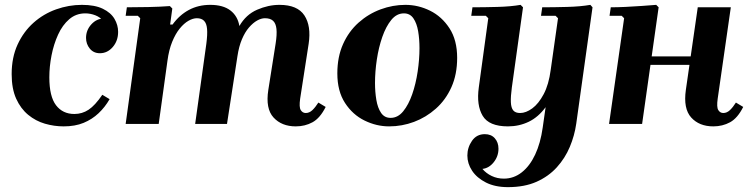

<svg xmlns="http://www.w3.org/2000/svg" viewBox="-20 -510 3097 790"><path d="M242 10Q203 10 165 -1Q127 -12 96 -37.5Q65 -63 46.5 -104Q28 -145 28 -205Q28 -274 52.5 -327Q77 -380 118 -416.5Q159 -453 211 -471.5Q263 -490 317 -490Q370 -490 403 -474Q436 -458 451 -432.5Q466 -407 466 -379Q466 -342 444 -316.5Q422 -291 391 -291Q365 -291 349.5 -310Q334 -329 334 -354Q334 -386 356 -410Q378 -434 409 -434Q434 -434 445 -419.5Q456 -405 456 -388L420 -379Q420 -405 406.5 -422Q393 -439 372.5 -447Q352 -455 331 -455Q293 -455 265 -431Q237 -407 219 -367.5Q201 -328 192 -282Q183 -236 183 -192Q183 -113 210.5 -77Q238 -41 286 -41Q318 -41 344.5 -58.5Q371 -76 401 -120L431 -102Q412 -69 385.5 -44Q359 -19 324 -4.5Q289 10 242 10Z M1290 -88 1320 -70Q1297 -24 1266 -7Q1235 10 1197 10Q1139 10 1105.5 -26.5Q1072 -63 1084 -140L1114 -330Q1120 -368 1117.5 -391Q1115 -414 1103.5 -424.5Q1092 -435 1070 -435Q1055 -435 1038 -425.5Q1021 -416 1004.5 -397Q988 -378 975.5 -348.5Q963 -319 957 -279L914 0H783L829 -330Q834 -368 832 -391Q830 -414 819.5 -424.5Q809 -435 790 -435Q774 -435 755.5 -424.5Q737 -414 719.5 -392.5Q702 -371 688.5 -338Q675 -305 669 -260L633 0H497L557 -435L547 -445H497L502 -480Q541 -480 590 -481Q639 -482 679 -485L689 -475L680 -409H690Q718 -448 757 -469Q796 -490 845 -490Q898 -490 928 -467Q958 -444 965 -403Q992 -450 1038 -470Q1084 -490 1130 -490Q1204 -490 1232.5 -446.5Q1261 -403 1250 -330L1215 -104Q1210 -69 1217.5 -57Q1225 -45 1238 -45Q1253 -45 1265.5 -57Q1278 -69 1290 -88Z M1648 -490Q1701 -490 1749.5 -466Q1798 -442 1829.5 -393.5Q1861 -345 1861 -272Q1861 -204 1837.5 -151.5Q1814 -99 1773.5 -63Q1733 -27 1683.5 -8.5Q1634 10 1581 10Q1529 10 1480 -14Q1431 -38 1399.5 -86.5Q1368 -135 1368 -208Q1368 -276 1391.5 -328.5Q1415 -381 1455.5 -417Q1496 -453 1546 -471.5Q1596 -490 1648 -490ZM1587 -25Q1617 -25 1639 -52Q1661 -79 1676 -122Q1691 -165 1698.5 -215.5Q1706 -266 1706 -312Q1706 -349 1700.5 -381.5Q1695 -414 1681 -434.5Q1667 -455 1642 -455Q1612 -455 1590 -428Q1568 -401 1553 -358Q1538 -315 1530.5 -265Q1523 -215 1523 -168Q1523 -132 1528.5 -99Q1534 -66 1548 -45.5Q1562 -25 1587 -25Z M2070 260Q2017 260 1979.5 241Q1942 222 1922.5 192.5Q1903 163 1903 130Q1903 97 1922 69.5Q1941 42 1975 42Q2001 42 2016 59Q2031 76 2031 102Q2031 133 2011.5 157.5Q1992 182 1965 185Q1980 203 2003 214Q2026 225 2053 225Q2094 225 2127 199Q2160 173 2182 126Q2204 79 2213 15L2225 -69Q2195 -28 2155.5 -9Q2116 10 2070 10Q1992 10 1966 -33.5Q1940 -77 1950 -150L1989 -435L1979 -445H1919L1924 -480Q1971 -480 2026.5 -481.5Q2082 -483 2122 -490L2132 -480L2086 -150Q2081 -113 2082 -89.5Q2083 -66 2092 -55.5Q2101 -45 2120 -45Q2144 -45 2170 -64Q2196 -83 2217 -122.5Q2238 -162 2246 -223L2276 -435L2266 -445H2206L2211 -480Q2258 -480 2313.5 -481.5Q2369 -483 2409 -490L2418 -480L2351 -1Q2344 48 2324.5 94.5Q2305 141 2271 178.5Q2237 216 2187.5 238Q2138 260 2070 260Z M2486 0 2548 -435 2538 -445H2488L2493 -480Q2519 -480 2552.5 -481.5Q2586 -483 2620 -485.5Q2654 -488 2680 -490L2690 -480L2622 0ZM2619 -243 2624 -278H2896L2891 -243ZM3008 -88 3038 -70Q3015 -24 2984 -7Q2953 10 2915 10Q2857 10 2824 -26.5Q2791 -63 2802 -140L2851 -480H2987L2933 -104Q2928 -69 2935.5 -57Q2943 -45 2956 -45Q2971 -45 2983.5 -57Q2996 -69 3008 -88Z"/></svg>

Font: Brygada 1918
Style: Bold Italic
Weight: 700
Italic angle: -8°
Designer: Mateusz Machalski | Borys Kosmynka | Przemek Hoffer
Foundry: NIEPODLEGLA 2018
Version: Version 3.006